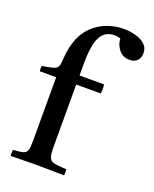

<svg xmlns="http://www.w3.org/2000/svg" viewBox="-141 -836 738 918"><g transform="rotate(20 228.0 -377.0)"><path d="M330 -427H205V-114Q205 -75 210.5 -58Q216 -41 236 -36.5Q256 -32 299 -30Q301 -16 299 1Q265 1 230 0Q195 -1 154 -1Q114 -1 86.5 0Q59 1 27 1Q26 -14 27 -30Q62 -32 78 -36.5Q94 -41 98.5 -56Q103 -71 103 -104V-427H20Q17 -442 20 -454Q57 -460 74.5 -465Q92 -470 97.5 -480Q103 -490 104 -509Q105 -530 109.5 -562.5Q114 -595 129 -631Q144 -667 174 -696Q205 -725 245.5 -740Q286 -755 329 -755Q358 -755 387 -747.5Q416 -740 436 -723Q456 -706 456 -677Q456 -654 442.5 -639.5Q429 -625 403 -625Q368 -625 348 -651Q328 -677 328 -706Q321 -708 313.5 -709.5Q306 -711 296 -711Q249 -711 227 -670Q205 -629 205 -531V-473H330Q333 -451 330 -427Z"/></g></svg>

Font: Tiro Devanagari Hindi
Style: Regular
Weight: 400
Designer: Devanagari: John Hudson & Fiona Ross. Latin: John Hudson.
Foundry: Tiro Typeworks Ltd.
Version: Version 1.52